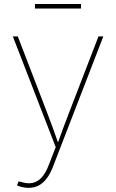

<svg xmlns="http://www.w3.org/2000/svg" viewBox="-20 -721 575 949"><path d="M64 195.8 71.3 175.8 82.5 177.7Q114.7 188.5 140.6 183.1Q166.5 177.7 186.3 155.8Q206.1 133.8 220.7 95.2L255.4 6.3L43.5 -541H67.9L212.9 -164.1Q228 -125.5 241.9 -86.7Q255.9 -47.9 269.5 -8.8H263.7Q277.8 -47.9 292 -86.7Q306.2 -125.5 321.3 -164.1L466.8 -541H490.7L241.7 103.5Q228 138.7 210.4 161.6Q192.9 184.6 170.9 196Q148.9 207.5 121.6 207.5Q107.9 207.5 93.5 204.6Q79.1 201.7 64 195.8ZM380.4 -701.2V-678.7H152.8V-701.2Z"/></svg>

Font: Inter 17pt Thin
Style: Regular
Weight: 250
Version: Version 4.001;git-66647c0bb